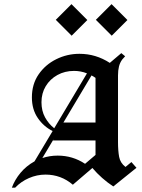

<svg xmlns="http://www.w3.org/2000/svg" viewBox="-20 -889 679 918"><path d="M514.2 -718.3 438.3 -794.2 513.3 -869.2 589.2 -793.3ZM322.5 -718.3 246.7 -794.2 321.7 -869.2 397.5 -793.3ZM36.7 8.3Q50.8 -30 78.3 -62.9Q105.8 -95.8 145 -117.5L231.7 -262.5Q189.2 -283.3 160.8 -324.6Q132.5 -365.8 132.5 -423.3Q132.5 -486.7 164.6 -533.3Q196.7 -580 248.8 -605.8Q300.8 -631.7 360 -631.7Q438.3 -631.7 505 -588.3L560 -635L578.3 -620L564.2 -604.2Q553.3 -589.2 548.8 -570.8Q544.2 -552.5 544.2 -528.3V-210Q544.2 -168.3 549.6 -139.2Q555 -110 580 -90.8L608.3 -114.2L632.5 -86.7L521.7 2.5Q465 -35 421.7 -85.8L328.3 -5.8Q271.7 -54.2 197.5 -54.2Q156.7 -54.2 118.3 -37.5Q80 -20.8 52.5 8.3ZM178.3 -400Q178.3 -359.2 195.4 -327.9Q212.5 -296.7 239.2 -275.8L395.8 -538.3Q365.8 -550 334.2 -550Q290 -550 254.6 -530.4Q219.2 -510.8 198.8 -477.1Q178.3 -443.3 178.3 -400ZM283.3 -303.3H436.7V-516.7Q427.5 -523.3 417.5 -528.3ZM233.3 -217.5 238.3 -226.7 182.5 -133.3Q217.5 -145 255.8 -145Q327.5 -145 386.7 -105.8L436.7 -148.3V-217.5Z"/></svg>

Font: Manufacturing Consent
Style: Regular
Weight: 400
Version: Version 3.000; ttfautohint (v1.8.4.7-5d5b)